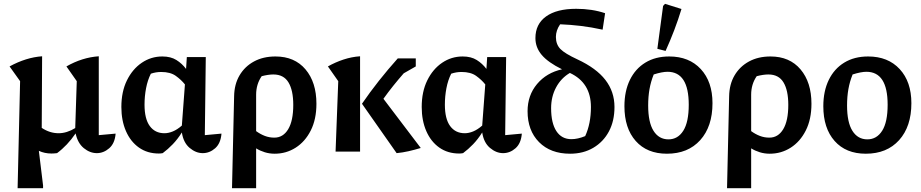

<svg xmlns="http://www.w3.org/2000/svg" viewBox="-20 -792 4810 1003"><path d="M72 191 85 -368 30 -445Q116 -492 200 -498L198 -124Q240 -96 286 -96Q329 -96 373 -123L381 -368L327 -445Q409 -492 496 -498V-86L584 -94Q580 -43 550.5 -17.5Q521 8 486 8Q450 8 418 -18Q386 -44 375 -95Q332 -32 278 8Q262 10 249 10Q213 10 183 -4L205 177V191Z M830 8Q820 10 810 10Q750 10 706 -21Q662 -52 638 -107Q614 -162 614 -233Q614 -313 643 -372Q672 -431 720.5 -464Q769 -497 828 -497Q872 -497 901.5 -478.5Q931 -460 952 -432L956 -494H1055L1050 -86L1137 -94Q1133 -43 1104 -17.5Q1075 8 1039 8Q1003 8 970.5 -19.5Q938 -47 930 -100Q908 -65 882.5 -38.5Q857 -12 830 8ZM735 -245Q735 -171 762.5 -133.5Q790 -96 839 -96Q860 -96 883 -105.5Q906 -115 930 -136L946 -351Q927 -375 898.5 -395.5Q870 -416 822 -416Q794 -416 768 -407Q751 -373 743 -331Q735 -289 735 -245Z M1192 191 1203 -289Q1204 -352 1231.5 -398.5Q1259 -445 1307 -471Q1355 -497 1419 -497Q1519 -497 1576 -429.5Q1633 -362 1633 -250Q1633 -169 1603.5 -110.5Q1574 -52 1524.5 -20.5Q1475 11 1415 11Q1388 11 1363.5 3.5Q1339 -4 1318 -17V191ZM1318 -297V-107Q1340 -91 1363.5 -82Q1387 -73 1413 -73Q1459 -73 1485.5 -117Q1512 -161 1512 -244Q1512 -320 1487 -361.5Q1462 -403 1408 -403Q1382 -403 1347 -394Q1318 -352 1318 -297Z M1733 0 1747 -368 1693 -445Q1732 -467 1774.5 -481Q1817 -495 1861 -498V0ZM2052 8 1871 -250Q1912 -310 1959.5 -370Q2007 -430 2058 -487H2152V-445L2089 -409Q2061 -377 2034.5 -344Q2008 -311 1983 -276L2178 -19Q2145 -9 2114 -2Q2083 5 2052 8Z M2399 8Q2389 10 2379 10Q2319 10 2275 -21Q2231 -52 2207 -107Q2183 -162 2183 -233Q2183 -313 2212 -372Q2241 -431 2289.5 -464Q2338 -497 2397 -497Q2441 -497 2470.5 -478.5Q2500 -460 2521 -432L2525 -494H2624L2619 -86L2706 -94Q2702 -43 2673 -17.5Q2644 8 2608 8Q2572 8 2539.5 -19.5Q2507 -47 2499 -100Q2477 -65 2451.5 -38.5Q2426 -12 2399 8ZM2304 -245Q2304 -171 2331.5 -133.5Q2359 -96 2408 -96Q2429 -96 2452 -105.5Q2475 -115 2499 -136L2515 -351Q2496 -375 2467.5 -395.5Q2439 -416 2391 -416Q2363 -416 2337 -407Q2320 -373 2312 -331Q2304 -289 2304 -245Z M2958 11Q2856 11 2796 -49.5Q2736 -110 2736 -211Q2736 -294 2785.5 -353Q2835 -412 2916 -430Q2843 -466 2810 -505Q2777 -544 2777 -593Q2777 -666 2832.5 -706Q2888 -746 2990 -746Q3073 -746 3141 -723L3128 -637Q3069 -650 3014.5 -656.5Q2960 -663 2909 -665H2906Q2884 -633 2884 -599Q2884 -560 2907.5 -536Q2931 -512 2996 -482Q3095 -436 3142.5 -374.5Q3190 -313 3190 -233Q3190 -160 3161 -105.5Q3132 -51 3079.5 -20Q3027 11 2958 11ZM2859 -227Q2859 -149 2886.5 -107Q2914 -65 2965 -65Q2998 -65 3037 -81Q3067 -146 3067 -233Q3067 -360 2957 -411Q2911 -384 2885 -335.5Q2859 -287 2859 -227Z M3464 11Q3360 11 3301 -55.5Q3242 -122 3242 -237Q3242 -316 3270.5 -374.5Q3299 -433 3351.5 -465Q3404 -497 3476 -497Q3580 -497 3641 -431Q3702 -365 3702 -253Q3702 -131 3638 -60Q3574 11 3464 11ZM3472 -64Q3521 -64 3549.5 -109Q3578 -154 3578 -245Q3578 -417 3467 -417Q3439 -417 3395 -403Q3380 -366 3373 -326.5Q3366 -287 3366 -241Q3366 -153 3394 -108.5Q3422 -64 3472 -64ZM3457 -526 3414 -537 3444 -761 3454 -772 3540 -745Q3523 -689 3502 -634Q3481 -579 3457 -526Z M3778 191 3789 -289Q3790 -352 3817.5 -398.5Q3845 -445 3893 -471Q3941 -497 4005 -497Q4105 -497 4162 -429.5Q4219 -362 4219 -250Q4219 -169 4189.5 -110.5Q4160 -52 4110.5 -20.5Q4061 11 4001 11Q3974 11 3949.5 3.5Q3925 -4 3904 -17V191ZM3904 -297V-107Q3926 -91 3949.5 -82Q3973 -73 3999 -73Q4045 -73 4071.5 -117Q4098 -161 4098 -244Q4098 -320 4073 -361.5Q4048 -403 3994 -403Q3968 -403 3933 -394Q3904 -352 3904 -297Z M4503 11Q4399 11 4340 -55.5Q4281 -122 4281 -237Q4281 -316 4309.5 -374.5Q4338 -433 4390.5 -465Q4443 -497 4515 -497Q4619 -497 4680 -431Q4741 -365 4741 -253Q4741 -131 4677 -60Q4613 11 4503 11ZM4511 -64Q4560 -64 4588.5 -109Q4617 -154 4617 -245Q4617 -417 4506 -417Q4478 -417 4434 -403Q4419 -366 4412 -326.5Q4405 -287 4405 -241Q4405 -153 4433 -108.5Q4461 -64 4511 -64Z"/></svg>

Font: Piazzolla SemiBold
Style: Regular
Weight: 600
Designer: Juan Pablo del Peral
Foundry: Huerta Tipografica
Version: Version 1.330